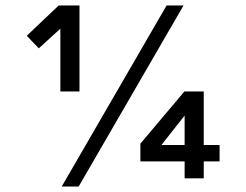

<svg xmlns="http://www.w3.org/2000/svg" viewBox="-20 -653 902 703"><path d="M494 -127V-62H656V0H726V-62H784V-122H726V-318H655L494 -127ZM571 -122 656 -230V-122H571ZM271 -633H195L78 -522L122 -476L201 -548V-318H271V-633ZM652 -633H590L206 30H268L652 -633Z"/></svg>

Font: Tajawal Medium
Style: Regular
Weight: 500
Designer: Boutros Fonts
Foundry: Created by Boutros International 2017
Version: Version 1.700